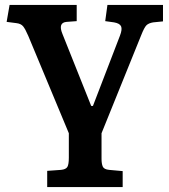

<svg xmlns="http://www.w3.org/2000/svg" viewBox="-20 -542 686 781"><path d="M172 219V153L228 149Q248 147 254 137Q260 127 260 99V0L95 -396Q83 -424 74 -435Q65 -446 46 -448L7 -453L19 -522H292V-456L251 -453Q215 -450 234 -404L351 -111H358L468 -397Q478 -423 472.5 -435Q467 -447 444 -451L408 -456L417 -522H643V-455L603 -451Q585 -448 576 -439.5Q567 -431 554 -398L393 0V104Q393 124 398 135.5Q403 147 424 149L479 154V219Z"/></svg>

Font: Literata 7pt SemiBold
Style: Regular
Weight: 600
Designer: Latin by Veronika Burian and Jose Scaglione. Greek by Irene Vlachou. Cyrillic by Vera Evstafieva.
Foundry: TypeTogether
Version: Version 3.002